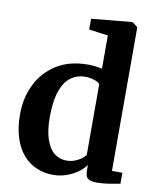

<svg xmlns="http://www.w3.org/2000/svg" viewBox="-91 -890 797 971"><g transform="rotate(10 308.0 -405.0)"><path d="M248.5 11Q204 11 164.8 -5Q125.5 -21 95.5 -54.5Q65.5 -88 48.2 -140Q31 -192 31 -264Q31 -346.5 64.8 -415.8Q98.5 -485 164.8 -527Q231 -569 326.5 -569Q346.5 -569 365 -566.8Q383.5 -564.5 399 -560.5V-731.5L301 -744.5V-800L507.5 -819.5H511L538.5 -798.5V-60.5H592V-4Q570.5 0.5 537.2 5.8Q504 11 473 11Q443.5 11 428.5 1.8Q413.5 -7.5 413.5 -41V-69Q397.5 -46.5 371.8 -28.5Q346 -10.5 314.2 0.2Q282.5 11 248.5 11ZM301 -72Q324.5 -72 343.5 -79Q362.5 -86 376.8 -96.5Q391 -107 399 -117.5V-481Q392 -491 370 -498.5Q348 -506 322 -506Q283 -506 251.5 -484Q220 -462 201.2 -412.5Q182.5 -363 181.5 -280Q181 -206 197 -160Q213 -114 240 -93Q267 -72 301 -72Z"/></g></svg>

Font: Merriweather 20pt
Style: Bold
Weight: 700
Version: Version 2.100